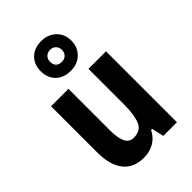

<svg xmlns="http://www.w3.org/2000/svg" viewBox="-246 -986 1045 1045"><g transform="rotate(-45 276.5 -463.5)"><path d="M487 -597V-51H382L366 -121H358Q338 -81 303 -61Q268 -41 224 -41Q146 -41 105 -92.5Q64 -144 64 -242V-597H198V-279Q198 -218 213 -187.5Q228 -157 262 -157Q316 -157 334 -200.5Q352 -244 352 -325V-597ZM277 -657Q223 -657 191 -688.5Q159 -720 159 -771Q159 -823 191 -854.5Q223 -886 277 -886Q328 -886 361.5 -854Q395 -822 395 -772Q395 -722 362 -689.5Q329 -657 277 -657ZM277 -726Q297 -726 310 -738.5Q323 -751 323 -772Q323 -792 310.5 -805Q298 -818 277 -818Q257 -818 244 -805Q231 -792 231 -772Q231 -751 242.5 -738.5Q254 -726 277 -726Z"/></g></svg>

Font: Noto Sans Tamil UI Condensed
Style: Bold
Weight: 700
Width: 3
Designer: Jelle Bosma - Monotype Design Team
Foundry: Monotype Imaging Inc.
Version: Version 2.004; ttfautohint (v1.8.4.7-5d5b)